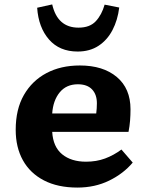

<svg xmlns="http://www.w3.org/2000/svg" viewBox="-20 -834 663 868"><path d="M330 14Q241 14 178.5 -18.5Q116 -51 83.5 -109.5Q51 -168 51 -247Q51 -340 88 -404.5Q125 -469 190 -503.5Q255 -538 341 -538Q446 -538 508 -486Q570 -434 570 -340Q570 -314 568 -288.5Q566 -263 561 -238H216Q220 -170 261 -136.5Q302 -103 369 -103Q416 -103 455 -117.5Q494 -132 529 -158L580 -99Q538 -49 473.5 -17.5Q409 14 330 14ZM216 -321H415Q418 -344 418 -367Q418 -407 396 -430Q374 -453 332 -453Q280 -453 250 -416.5Q220 -380 216 -321ZM331 -601Q249 -601 201.5 -655.5Q154 -710 148 -799L216 -814Q240 -709 335 -709Q386 -709 413 -738Q440 -767 453 -813L519 -800Q512 -743 488.5 -698Q465 -653 425.5 -627Q386 -601 331 -601Z"/></svg>

Font: Literata 7pt
Style: Bold
Weight: 700
Designer: Latin by Veronika Burian and Jose Scaglione. Greek by Irene Vlachou. Cyrillic by Vera Evstafieva.
Foundry: TypeTogether
Version: Version 3.002